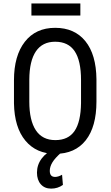

<svg xmlns="http://www.w3.org/2000/svg" viewBox="-20 -882 641 1113"><path d="M539.1 -293Q539.1 -147.5 477.1 -68.8Q415 9.8 300.8 9.8Q190.9 9.8 127.2 -66.7Q63.5 -143.1 61 -282.7V-416.5Q61 -559.1 124 -639.9Q187 -720.7 299.8 -720.7Q412.1 -720.7 474.9 -643.3Q537.6 -565.9 539.1 -422.4ZM449.7 -417.5Q449.7 -530.3 412.8 -585.2Q376 -640.1 299.8 -640.1Q226.1 -640.1 188.2 -584.5Q150.4 -528.8 149.9 -420.4V-293Q149.9 -184.1 187.7 -127Q225.6 -69.8 300.8 -69.8Q376 -69.8 412.1 -122.6Q448.2 -175.3 449.7 -284.2ZM337.4 0Q298.8 34.2 283.7 59.3Q268.6 84.5 268.6 108.4Q268.6 143.6 299.3 143.6Q317.9 143.6 339.8 130.9L344.7 189.9Q314.5 211.4 276.4 211.4Q238.8 211.4 216.6 186.3Q194.3 161.1 194.3 118.7Q194.3 27.8 304.2 -27.3ZM445.8 -792H162.1V-861.8H445.8Z"/></svg>

Font: Roboto Condensed
Style: Regular
Weight: 400
Designer: Google
Version: Version 2.001047; 2015